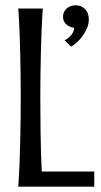

<svg xmlns="http://www.w3.org/2000/svg" viewBox="-20 -703 380 723"><path d="M141.1 -670.9Q138.2 -629.4 136.5 -585.9Q134.8 -542.5 133.8 -499.5Q132.8 -456.5 132.3 -415Q131.8 -373.5 131.8 -335.9Q131.8 -272.9 132.8 -200.9Q133.8 -128.9 137.2 -57.1H335V0H48.8Q51.8 -41.5 53.5 -85.2Q55.2 -128.9 56.2 -172.1Q57.1 -215.3 57.6 -256.8Q58.1 -298.3 58.1 -335.9Q58.1 -373.5 57.6 -415Q57.1 -456.5 56.2 -499.5Q55.2 -542.5 53.5 -585.9Q51.8 -629.4 48.8 -670.9ZM217.3 -640.6Q217.3 -658.7 231 -670.9Q244.6 -683.1 265.1 -683.1Q285.2 -683.1 299.8 -669.2Q314.5 -655.3 314.5 -628.9Q314.5 -613.3 307.9 -597.7Q301.3 -582 291.5 -568.4Q281.7 -554.7 270 -543.9Q258.3 -533.2 247.6 -527.3L223.1 -551.3Q229 -553.7 235.4 -558.6Q241.7 -563.5 247.1 -569.6Q252.4 -575.7 255.9 -583.3Q259.3 -590.8 259.3 -598.1Q241.2 -600.6 229.2 -611.6Q217.3 -622.6 217.3 -640.6Z"/></svg>

Font: Crushed
Style: Regular
Weight: 400
Width: 3
Designer: Astigmatic (AOETI)
Foundry: Astigmatic (AOETI)
Version: Version 001.000